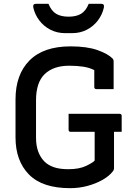

<svg xmlns="http://www.w3.org/2000/svg" viewBox="-20 -962 690 1002"><path d="M338 -368H604Q615 -368 615 -357V-274H575V-85Q575 -75 569 -68Q550 -43 514.5 -23Q479 -3 435.5 8.5Q392 20 346 20Q201 20 131 -51.5Q61 -123 61 -245V-443Q61 -573 134 -646.5Q207 -720 348 -720Q434 -720 489 -700.5Q544 -681 568 -656Q573 -651 573 -642V-497H483Q472 -497 472 -508V-596Q447 -609 414.5 -614Q382 -619 341 -619Q259 -619 213.5 -575.5Q168 -532 168 -438V-243Q168 -202 179.5 -171Q191 -140 212 -119Q231 -100 261 -89.5Q291 -79 337 -79Q394 -79 430 -96.5Q466 -114 474 -124V-274H349Q338 -274 338 -285ZM443 -942H509Q526 -942 522 -922Q514 -886 491 -855.5Q468 -825 433.5 -807Q399 -789 356 -789H320Q278 -789 243 -807Q208 -825 185 -855.5Q162 -886 154 -922Q150 -942 167 -942H233Q248 -905 273 -890Q298 -875 338 -875Q378 -875 403 -890Q428 -905 443 -942Z"/></svg>

Font: Recursive Sn Lnr St Med
Style: Regular
Weight: 500
Version: Version 1.085;hotconv 1.1.0;makeotfexe 2.6.0; ttfautohint (v